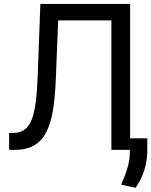

<svg xmlns="http://www.w3.org/2000/svg" viewBox="-20 -747 754 957"><path d="M25.6 0H53.6C215.2 0 249.3 -128.6 258.5 -358.7L269.9 -645.2H535.2V0H627.1V12.8C627.1 68.2 608 117.2 583.8 173.3L655.5 189.3C693.9 134.2 712.7 74.2 714.1 10.7V-57.5H628.6V-727.3H181.1L168.3 -378.6C160.5 -165.1 136.7 -85.2 46.5 -84.5H25.6Z"/></svg>

Font: Margiela Sans Text
Style: Regular
Weight: 400
Designer: Stefan Endress, Andreas Faust
Version: Version 1.100;FEAKit 1.0